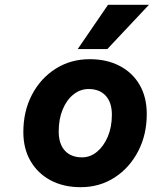

<svg xmlns="http://www.w3.org/2000/svg" viewBox="-20 -763 639 798"><path d="M599 -743 426 -559H303L429 -743ZM77 -214Q77 -301 113 -369.5Q149 -438 211.5 -477.5Q274 -517 353 -517Q424 -517 477.5 -489Q531 -461 560.5 -410Q590 -359 590 -289Q590 -203 554 -134Q518 -65 456 -25Q394 15 315 15Q244 15 190.5 -13.5Q137 -42 107 -93.5Q77 -145 77 -214ZM445 -286Q445 -337 419.5 -365Q394 -393 348 -393Q314 -393 285.5 -370.5Q257 -348 240.5 -308Q224 -268 224 -217Q224 -165 249.5 -137Q275 -109 321 -109Q355 -109 383 -132Q411 -155 428 -195Q445 -235 445 -286Z"/></svg>

Font: Overused Grotesk
Style: Bold Italic
Weight: 700
Italic angle: -10°
Version: Version 0.003